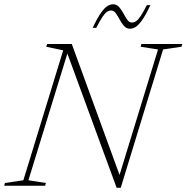

<svg xmlns="http://www.w3.org/2000/svg" viewBox="-47 -886 890 916"><path d="M531 -30.5 516 -27.5 707 -650 624 -663 627.5 -676H822.5L819 -663L731 -650L529 10H509.5L268 -648L282 -655.5L88.5 -26L172 -13L168 0H-27L-23.5 -13L64.5 -26L254.5 -646L173.5 -663L178 -676H295.5ZM670.5 -861.5Q648 -813.5 630.5 -789.2Q613 -765 599.5 -757Q586 -749 573 -749Q556 -749 544.5 -762.2Q533 -775.5 524 -792.5Q515 -809.5 505.5 -822.8Q496 -836 483 -836Q473 -836 463 -829.2Q453 -822.5 441.2 -804.5Q429.5 -786.5 412 -753H395Q418 -801.5 435.2 -825.5Q452.5 -849.5 466 -857.5Q479.5 -865.5 492.5 -865.5Q510 -865.5 521.5 -852.2Q533 -839 542 -822Q551 -805 560.2 -791.8Q569.5 -778.5 582.5 -778.5Q592.5 -778.5 602.5 -785.2Q612.5 -792 624.5 -810Q636.5 -828 653.5 -861.5Z"/></svg>

Font: Newsreader 16pt 16pt ExtraLight
Style: Italic
Weight: 250
Italic angle: -17°
Version: Version 1.003